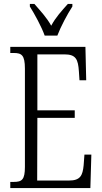

<svg xmlns="http://www.w3.org/2000/svg" viewBox="-20 -951 516 971"><path d="M206 -771H270C287 -816 321 -880 346 -918V-931H323C291 -895 262 -864 239 -821C215 -864 185 -895 154 -931H131V-918C155 -880 190 -816 206 -771ZM32 0H437L442 -169H407L403 -115C398 -63 386 -38 329 -38H168L169 -355H358V-393H169V-676H306C364 -676 375 -651 379 -590L382 -545H416L412 -714H32V-683H49C89 -683 106 -673 106 -604V-107C106 -42 91 -31 49 -31H32Z"/></svg>

Font: Noto Serif Bengali ExtraCondensed Light
Style: Regular
Weight: 300
Width: 2
Designer: Juan Bruce, Universal Thirst, Indian Type Foundry and the Monotype Design Team.
Foundry: Monotype Imaging Inc.
Version: Version 2.003